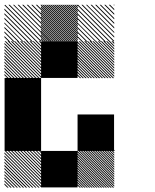

<svg xmlns="http://www.w3.org/2000/svg" viewBox="-21 -856 708 877"><path d="M500.8 -165.8 499.2 -167.5H500.8ZM500.8 -155 488.3 -167.5H494.2L500.8 -160.8ZM500.8 -144.2 477.5 -167.5H483.3L500.8 -150ZM500.8 -133.3 466.7 -167.5H472.5L500.8 -139.2ZM500.8 -122.5 455.8 -167.5H461.7L500.8 -128.3ZM500.8 -111.7 445 -167.5H450.8L500.8 -117.5ZM500.8 -100.8 434.2 -167.5H440L500.8 -106.7ZM500.8 -90 423.3 -167.5H429.2L500.8 -95.8ZM500.8 -79.2 412.5 -167.5H418.3L500.8 -85ZM500.8 -68.3 401.7 -167.5H407.5L500.8 -74.2ZM500.8 -57.5 390.8 -167.5H396.7L500.8 -63.3ZM500.8 -46.7 380 -167.5H385.8L500.8 -52.5ZM500.8 -35.8 369.2 -167.5H375L500.8 -41.7ZM500.8 -25 358.3 -167.5H364.2L500.8 -30.8ZM500.8 -14.2 347.5 -167.5H353.3L500.8 -20ZM500.8 -3.3 336.7 -167.5H342.5L500.8 -9.2ZM494.2 0.8 332.5 -160.8V-166.7L500 0.8ZM483.3 0.8 332.5 -150V-155.8L489.2 0.8ZM472.5 0.8 332.5 -139.2V-145L478.3 0.8ZM461.7 0.8 332.5 -128.3V-134.2L467.5 0.8ZM450.8 0.8 332.5 -117.5V-123.3L456.7 0.8ZM440 0.8 332.5 -106.7V-112.5L445.8 0.8ZM429.2 0.8 332.5 -95.8V-101.7L435 0.8ZM418.3 0.8 332.5 -85V-90.8L424.2 0.8ZM407.5 0.8 332.5 -74.2V-80L413.3 0.8ZM396.7 0.8 332.5 -63.3V-69.2L402.5 0.8ZM385.8 0.8 332.5 -52.5V-58.3L391.7 0.8ZM375 0.8 332.5 -41.7V-47.5L380.8 0.8ZM364.2 0.8 332.5 -30.8V-36.7L370 0.8ZM353.3 0.8 332.5 -20V-25.8L359.2 0.8ZM342.5 0.8 332.5 -9.2V-15L348.3 0.8ZM500.8 -167.5H505L500.8 -171.7ZM167.5 -155.8 155.8 -167.5H161.7L167.5 -161.7ZM167.5 -141.7 141.7 -167.5H147.5L167.5 -147.5ZM167.5 -127.5 127.5 -167.5H133.3L167.5 -133.3ZM167.5 -113.3 113.3 -167.5H119.2L167.5 -119.2ZM167.5 -99.2 99.2 -167.5H105L167.5 -105ZM167.5 -85 85 -167.5H90.8L167.5 -90.8ZM167.5 -70.8 70.8 -167.5H76.7L167.5 -76.7ZM167.5 -56.7 56.7 -167.5H62.5L167.5 -62.5ZM167.5 -42.5 42.5 -167.5H48.3L167.5 -48.3ZM167.5 -28.3 28.3 -167.5H34.2L167.5 -34.2ZM167.5 -14.2 14.2 -167.5H20L167.5 -20ZM167.5 0 0 -167.5H5.8L167.5 -5.8ZM154.2 0.8 -0.8 -154.2V-160L160 0.8ZM140 0.8 -0.8 -140V-145.8L145.8 0.8ZM125.8 0.8 -0.8 -125.8V-131.7L131.7 0.8ZM111.7 0.8 -0.8 -111.7V-117.5L117.5 0.8ZM96.7 0.8 -0.8 -96.7V-103.3L103.3 0.8ZM83.3 0.8 -0.8 -83.3V-89.2L89.2 0.8ZM69.2 0.8 -0.8 -69.2V-75L75 0.8ZM55 0.8 -0.8 -55V-60.8L60.8 0.8ZM40.8 0.8 -0.8 -40.8V-46.7L46.7 0.8ZM26.7 0.8 -0.8 -26.7V-32.5L32.5 0.8ZM12.5 0.8 -0.8 -12.5V-18.3L18.3 0.8ZM500.8 -655 488.3 -667.5H494.2L500.8 -660.8ZM500.8 -642.5 475.8 -667.5H481.7L500.8 -648.3ZM500.8 -630 463.3 -667.5H469.2L500.8 -635.8ZM500.8 -617.5 450.8 -667.5H456.7L500.8 -623.3ZM500.8 -605 438.3 -667.5H444.2L500.8 -610.8ZM500.8 -592.5 425.8 -667.5H430.8L500.8 -597.5ZM500.8 -580 413.3 -667.5H419.2L500.8 -585.8ZM500.8 -567.5 400.8 -667.5H406.7L500.8 -573.3ZM500.8 -555 388.3 -667.5H394.2L500.8 -560.8ZM500.8 -542.5 375.8 -667.5H381.7L500.8 -548.3ZM500.8 -530 363.3 -667.5H369.2L500.8 -535.8ZM500.8 -517.5 350.8 -667.5H356.7L500.8 -523.3ZM500.8 -505 338.3 -667.5H344.2L500.8 -510.8ZM494.2 -499.2 332.5 -660.8V-666.7L500 -499.2ZM481.7 -499.2 332.5 -648.3V-654.2L487.5 -499.2ZM469.2 -499.2 332.5 -635.8V-641.7L475 -499.2ZM456.7 -499.2 332.5 -623.3V-629.2L462.5 -499.2ZM444.2 -499.2 332.5 -610.8V-616.7L450 -499.2ZM430.8 -499.2 332.5 -597.5V-604.2L437.5 -499.2ZM419.2 -499.2 332.5 -585.8V-591.7L425 -499.2ZM406.7 -499.2 332.5 -573.3V-579.2L412.5 -499.2ZM394.2 -499.2 332.5 -560.8V-566.7L400 -499.2ZM381.7 -499.2 332.5 -548.3V-554.2L387.5 -499.2ZM369.2 -499.2 332.5 -535.8V-541.7L375 -499.2ZM356.7 -499.2 332.5 -523.3V-529.2L362.5 -499.2ZM344.2 -499.2 332.5 -510.8V-516.7L350 -499.2ZM167.5 -655.8 155.8 -667.5H161.7L167.5 -661.7ZM167.5 -641.7 141.7 -667.5H147.5L167.5 -647.5ZM167.5 -627.5 127.5 -667.5H133.3L167.5 -633.3ZM167.5 -613.3 113.3 -667.5H119.2L167.5 -619.2ZM167.5 -599.2 99.2 -667.5H105L167.5 -605ZM167.5 -585 85 -667.5H90.8L167.5 -590.8ZM167.5 -570.8 70.8 -667.5H76.7L167.5 -576.7ZM167.5 -556.7 56.7 -667.5H62.5L167.5 -562.5ZM167.5 -542.5 42.5 -667.5H48.3L167.5 -548.3ZM167.5 -528.3 28.3 -667.5H34.2L167.5 -534.2ZM167.5 -514.2 14.2 -667.5H20L167.5 -520ZM167.5 -500 0 -667.5H5.8L167.5 -505.8ZM154.2 -499.2 -0.8 -654.2V-660L160 -499.2ZM140 -499.2 -0.8 -640V-645.8L145.8 -499.2ZM125.8 -499.2 -0.8 -625.8V-631.7L131.7 -499.2ZM111.7 -499.2 -0.8 -611.7V-617.5L117.5 -499.2ZM96.7 -499.2 -0.8 -596.7V-603.3L103.3 -499.2ZM83.3 -499.2 -0.8 -583.3V-589.2L89.2 -499.2ZM69.2 -499.2 -0.8 -569.2V-575L75 -499.2ZM55 -499.2 -0.8 -555V-560.8L60.8 -499.2ZM40.8 -499.2 -0.8 -540.8V-546.7L46.7 -499.2ZM26.7 -499.2 -0.8 -526.7V-532.5L32.5 -499.2ZM12.5 -499.2 -0.8 -512.5V-518.3L18.3 -499.2ZM500.8 -830 496.7 -834.2H500.8ZM500.8 -809.2 475.8 -834.2H481.7L500.8 -815ZM500.8 -788.3 455 -834.2H460.8L500.8 -794.2ZM500.8 -767.5 434.2 -834.2H440L500.8 -773.3ZM500.8 -746.7 413.3 -834.2H419.2L500.8 -752.5ZM500.8 -725.8 392.5 -834.2H398.3L500.8 -731.7ZM500.8 -705 371.7 -834.2H376.7L500.8 -710ZM500.8 -684.2 350.8 -834.2H356.7L500.8 -690ZM498.3 -665.8 332.5 -831.7 335.8 -834.2 500.8 -669.2ZM477.5 -665.8 332.5 -810.8V-816.7L483.3 -665.8ZM456.7 -665.8 332.5 -790V-795.8L462.5 -665.8ZM435.8 -665.8 332.5 -769.2V-775L441.7 -665.8ZM415 -665.8 332.5 -748.3V-753.3L420 -665.8ZM394.2 -665.8 332.5 -727.5V-733.3L400 -665.8ZM373.3 -665.8 332.5 -706.7V-712.5L379.2 -665.8ZM352.5 -665.8 332.5 -685.8V-691.7L358.3 -665.8ZM500.8 -834.2H502.5L500.8 -835.8ZM334.2 -826.7 326.7 -834.2H332.5L334.2 -832.5ZM334.2 -817.5 317.5 -834.2H323.3L334.2 -823.3ZM334.2 -808.3 308.3 -834.2H314.2L334.2 -814.2ZM334.2 -799.2 299.2 -834.2H305L334.2 -805ZM334.2 -790 290 -834.2H295.8L334.2 -795.8ZM334.2 -780.8 280.8 -834.2H286.7L334.2 -786.7ZM334.2 -771.7 271.7 -834.2H277.5L334.2 -777.5ZM334.2 -762.5 262.5 -834.2H268.3L334.2 -768.3ZM334.2 -753.3 253.3 -834.2H259.2L334.2 -759.2ZM334.2 -744.2 244.2 -834.2H250L334.2 -750ZM334.2 -735 235 -834.2H240.8L334.2 -740.8ZM334.2 -725.8 225.8 -834.2H231.7L334.2 -731.7ZM334.2 -716.7 216.7 -834.2H222.5L334.2 -722.5ZM334.2 -707.5 207.5 -834.2H213.3L334.2 -713.3ZM334.2 -698.3 198.3 -834.2H204.2L334.2 -704.2ZM334.2 -689.2 189.2 -834.2H195L334.2 -695ZM334.2 -680 180 -834.2H185.8L334.2 -685.8ZM334.2 -670.8 170.8 -834.2H176.7L334.2 -676.7ZM330 -665.8 165.8 -830 167.5 -834.2 334.2 -667.5ZM320.8 -665.8 165.8 -820.8V-826.7L326.7 -665.8ZM311.7 -665.8 165.8 -811.7V-817.5L317.5 -665.8ZM302.5 -665.8 165.8 -802.5V-808.3L308.3 -665.8ZM293.3 -665.8 165.8 -793.3V-799.2L299.2 -665.8ZM284.2 -665.8 165.8 -784.2V-790L290 -665.8ZM275 -665.8 165.8 -775V-780.8L280.8 -665.8ZM265.8 -665.8 165.8 -765.8V-771.7L271.7 -665.8ZM256.7 -665.8 165.8 -756.7V-762.5L262.5 -665.8ZM247.5 -665.8 165.8 -747.5V-753.3L253.3 -665.8ZM238.3 -665.8 165.8 -738.3V-744.2L244.2 -665.8ZM229.2 -665.8 165.8 -729.2V-735L235 -665.8ZM220 -665.8 165.8 -720V-725.8L225.8 -665.8ZM210 -665.8 165.8 -710V-716.7L216.7 -665.8ZM201.7 -665.8 165.8 -701.7V-707.5L207.5 -665.8ZM192.5 -665.8 165.8 -692.5V-698.3L198.3 -665.8ZM183.3 -665.8 165.8 -683.3V-689.2L189.2 -665.8ZM174.2 -665.8 165.8 -674.2V-680L180 -665.8ZM167.5 -830 163.3 -834.2H167.5ZM167.5 -809.2 142.5 -834.2H148.3L167.5 -815ZM167.5 -788.3 121.7 -834.2H127.5L167.5 -794.2ZM167.5 -767.5 100.8 -834.2H106.7L167.5 -773.3ZM167.5 -746.7 80 -834.2H85.8L167.5 -752.5ZM167.5 -725.8 59.2 -834.2H65L167.5 -731.7ZM167.5 -705 38.3 -834.2H43.3L167.5 -710ZM167.5 -684.2 17.5 -834.2H23.3L167.5 -690ZM165 -665.8 -0.8 -831.7 2.5 -834.2 167.5 -669.2ZM144.2 -665.8 -0.8 -810.8V-816.7L150 -665.8ZM123.3 -665.8 -0.8 -790V-795.8L129.2 -665.8ZM102.5 -665.8 -0.8 -769.2V-775L108.3 -665.8ZM81.7 -665.8 -0.8 -748.3V-753.3L86.7 -665.8ZM60.8 -665.8 -0.8 -727.5V-733.3L66.7 -665.8ZM40 -665.8 -0.8 -706.7V-712.5L45.8 -665.8ZM19.2 -665.8 -0.8 -685.8V-691.7L25 -665.8ZM167.5 -834.2H169.2L167.5 -835.8ZM166.7 -166.7H333.3V0H166.7ZM333.3 -333.3H500V-166.7H333.3ZM0 -333.3H166.7V-166.7H0ZM0 -500H166.7V-166.7H0ZM166.7 -666.7H333.3V-500H166.7Z"/></svg>

Font: 0xA000-Pixelated-Mono
Style: Pixelated-Mono
Weight: 400
Version: Version 0.1